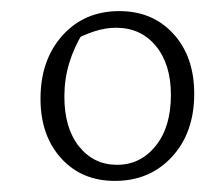

<svg xmlns="http://www.w3.org/2000/svg" viewBox="-20 -730 403 346"><path d="M187 -404Q127 -404 90 -445Q53 -486 53 -552Q53 -622 92.5 -666Q132 -710 195 -710Q255 -710 292.5 -669Q330 -628 330 -561Q330 -491 290 -447.5Q250 -404 187 -404ZM191 -433Q233 -433 260.5 -467Q288 -501 288 -559Q288 -614 261 -647Q234 -680 189 -680Q170 -680 150 -673.5Q130 -667 108 -655L130 -672Q113 -644 104.5 -615.5Q96 -587 96 -556Q96 -499 122.5 -466Q149 -433 191 -433Z"/></svg>

Font: Piazzolla Thin Thin
Style: Regular
Weight: 250
Version: Version 2.005